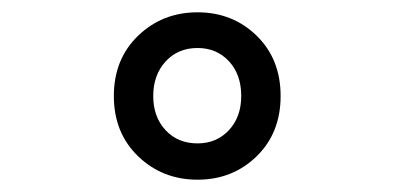

<svg xmlns="http://www.w3.org/2000/svg" viewBox="-20 -705 640 312"><path d="M397 -451Q358 -413 301 -413Q244 -413 204.5 -451Q165 -489 165 -549Q165 -609 204.5 -647Q244 -685 301 -685Q358 -685 397 -647Q436 -609 436 -549Q436 -489 397 -451ZM301 -472Q332 -472 352 -493.5Q372 -515 372 -549Q372 -584 352 -605.5Q332 -627 301 -627Q269 -627 249 -605Q229 -583 229 -549Q229 -515 249 -493.5Q269 -472 301 -472Z"/></svg>

Font: TypoPRO Source Code Pro
Style: Regular
Weight: 600
Monospace: yes
Designer: Paul D. Hunt, Teo Tuominen
Foundry: Adobe Systems Incorporated
Version: Version 2.010;PS 1.0;hotconv 1.0.84;makeotf.lib2.5.63406